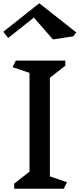

<svg xmlns="http://www.w3.org/2000/svg" viewBox="-27 -1158 488 1178"><path d="M364 0H60V-31L154 -105V-711L50 -746L70 -786H374V-755L279 -681V-76L384 -40ZM422 -935 298 -916 181 -1050 23 -925 -7 -963 214 -1138 441 -959Z"/></svg>

Font: Inknut
Style: Antiqua
Weight: 400
Designer: Claus Eggers Srensen
Foundry: Claus Eggers Srensen
Version: Version 1.000; ttfautohint (v1.2) -l 7 -r 28 -G 50 -x 13 -D 